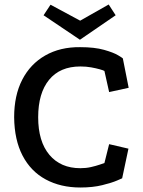

<svg xmlns="http://www.w3.org/2000/svg" viewBox="-20 -817 635 855"><path d="M445 -501Q440 -504 424 -508.5Q408 -513 386 -517Q364 -521 338 -521Q247 -521 198.5 -461.5Q150 -402 150 -295Q150 -187 200 -127.5Q250 -68 338 -68Q363 -68 385 -73Q407 -78 423 -83.5Q439 -89 445 -91L466 -175L552 -155L524 -23Q524 -23 501 -13Q478 -3 435.5 7.5Q393 18 338 18Q250 18 183.5 -18Q117 -54 80.5 -124Q44 -194 43 -295Q43 -392 79 -462Q115 -532 181.5 -570Q248 -608 337 -607Q401 -607 443.5 -595Q486 -583 506.5 -570.5Q527 -558 527 -557L553 -426L466 -407ZM336 -640 174 -749 205 -796 337 -725 464 -797 495 -749Z"/></svg>

Font: Podkova SemiBold
Style: Regular
Weight: 600
Designer: Ilya Yudin
Foundry: Cyreal (www.cyreal.org)
Version: Version 2.103